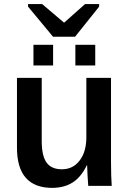

<svg xmlns="http://www.w3.org/2000/svg" viewBox="-20 -909 633 939"><path d="M404.3 -100.1Q376 -42 334.5 -16.1Q293 9.8 234.9 9.8Q149.9 9.8 106.4 -39.1Q63 -87.9 63 -187.5V-528.3H184.1V-219.2Q184.1 -146.5 207.8 -113.8Q231.4 -81.1 282.7 -81.1Q336.9 -81.1 369.6 -124Q402.3 -167 402.3 -237.3V-528.3H522.9V-116.2Q522.9 -78.6 523.9 -49.6Q524.9 -20.5 526.4 0H411.6Q409.7 -24.4 408.2 -48.8Q406.7 -73.2 406.2 -100.1ZM445.8 -689.9V-588.9H348.6V-689.9ZM239.7 -689.9V-588.9H143.6V-689.9ZM464.8 -876.5 347.2 -729.5H239.3L117.2 -876.5V-889.2H186L292.5 -798.8H294.4L396 -889.2H464.8Z"/></svg>

Font: Arimo SemiBold
Style: Regular
Weight: 600
Designer: Steve Matteson
Foundry: Monotype Imaging Inc.
Version: Version 1.33